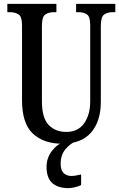

<svg xmlns="http://www.w3.org/2000/svg" viewBox="-20 -734 617 994"><path d="M301 10Q207 10 150.5 -42Q94 -94 94 -216V-604Q94 -648 76 -659.5Q58 -671 31 -671H18V-714H272V-671H260Q232 -671 214.5 -659Q197 -647 197 -600V-210Q197 -123 232 -87Q267 -51 323 -51Q384 -51 415.5 -95.5Q447 -140 447 -209V-604Q447 -648 430 -659.5Q413 -671 386 -671H374V-714H577V-671H564Q537 -671 519.5 -659Q502 -647 502 -600V-207Q502 -107 452 -48.5Q402 10 301 10ZM335 240Q280 240 250.5 213.5Q221 187 221 130Q221 83 249.5 46.5Q278 10 315 0H368Q343 10 318.5 39Q294 68 294 115Q294 148 310 162.5Q326 177 349 177Q369 177 400 169V224Q387 231 367 235.5Q347 240 335 240Z"/></svg>

Font: Noto Serif Thai ExtraCondensed Medium
Style: Regular
Weight: 500
Width: 2
Designer: Monotype Design Team
Foundry: Monotype Imaging Inc.
Version: Version 2.002; ttfautohint (v1.8.4.7-5d5b)